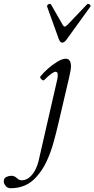

<svg xmlns="http://www.w3.org/2000/svg" viewBox="-170 -727 500 1017"><path d="M-114 270Q-130 270 -140 258Q-150 246 -150 233Q-150 217 -136.5 210.5Q-123 204 -110 204Q-94 204 -81 216Q-69 228 -56 228Q-32 228 -13.5 212Q5 196 17 172.5Q29 149 34 127L133 -305Q134 -310 135 -316.5Q136 -323 136 -330Q136 -347 124 -347Q117 -347 102 -336.5Q87 -326 64 -303Q59 -298 49.5 -307Q40 -316 44 -322Q58 -340 82.5 -362Q107 -384 133.5 -400Q160 -416 178 -416Q206 -416 206 -375Q206 -359 196 -316L138 -68Q127 -21 113 29.5Q99 80 77 127.5Q55 175 21 212Q-31 270 -114 270ZM159 -501Q149 -501 141 -521L80 -691Q77 -699 87 -704.5Q97 -710 101 -702L160 -599Q167 -586 173 -586Q178 -586 189 -597L291 -704Q296 -709 304.5 -703.5Q313 -698 308 -691L183 -518Q171 -501 159 -501Z"/></svg>

Font: Junicode
Style: Italic
Weight: 400
Italic angle: -11°
Designer: Peter S. Baker
Version: Version 2.100; ttfautohint (v1.8.4)